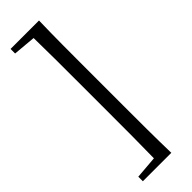

<svg xmlns="http://www.w3.org/2000/svg" viewBox="-315 -796 983 983"><g transform="rotate(-45 176.0 -305.0)"><path d="M202 -784H37V-751L160 -740C162 -639 162 -536 162 -436V-173C162 -71 162 31 160 131L37 141V174H243C240 59 240 -58 240 -173V-436C240 -553 240 -671 243 -784Z"/></g></svg>

Font: Source Han Serif SC Medium
Style: Regular
Weight: 500
Designer: Ryoko NISHIZUKA 西塚涼子 (kana & ideographs); Frank Grießhammer (Latin, Greek & Cyrillic); Wenlong ZHANG 张文龙 (bopomofo); San
Foundry: Adobe
Version: Version 2.003;hotconv 1.1.1;makeotfexe 2.6.0